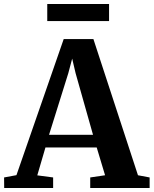

<svg xmlns="http://www.w3.org/2000/svg" viewBox="-42 -943 770 963"><path d="M40.5 -64.5 277.5 -747H426.5L650 -64L708.5 -53V0H410.5V-53L485 -64L443 -203.5H186L145 -63.5L224.5 -53V0H-21L-21.5 -53ZM424.5 -267 337 -576.5 320 -649 300.5 -575.5 204 -267ZM505 -923V-837.5H195V-923Z"/></svg>

Font: Merriweather Text Regular
Style: Bold
Weight: 700
Designer: Eben Sorkin
Foundry: Eben Sorkin
Version: Version 2.100; ttfautohint (v1.7.19-72a1) -l 8 -r 50 -G 200 